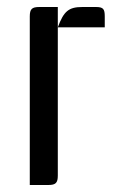

<svg xmlns="http://www.w3.org/2000/svg" viewBox="-20 -528 350 548"><path d="M279 -450V-481C279 -502 275 -508 254 -508H215C176 -508 162 -496 145 -450V-508H92C71 -508 65 -502 65 -481V0H118C139 0 145 -6 145 -27V-450Z"/></svg>

Font: Rationale One
Style: Regular
Weight: 400
Designer: Cyreal (www.cyreal.org)
Foundry: Cyreal (www.cyreal.org)
Version: Version 1.001